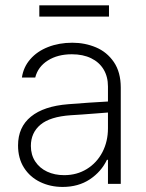

<svg xmlns="http://www.w3.org/2000/svg" viewBox="-20 -701 558 732"><path d="M240.2 -303.7Q276.4 -306.6 319.3 -309.6Q362.3 -312.5 391.6 -314V-371.1Q391.6 -408.7 375 -436.3Q358.4 -463.9 327.4 -479Q296.4 -494.1 253.9 -494.1Q199.7 -494.1 162.1 -470.2Q124.5 -446.3 114.3 -405.3H63.5Q69.3 -445.3 95.5 -475.3Q121.6 -505.4 163.3 -521.7Q205.1 -538.1 255.9 -538.1Q303.7 -538.1 345.7 -520.5Q387.7 -502.9 414.1 -464.4Q440.4 -425.8 440.4 -367.2V0H391.6V-91.8H387.7Q366.2 -46.4 322.5 -17.3Q278.8 11.7 218.8 11.7Q171.9 11.7 133.1 -7.1Q94.2 -25.9 71.5 -61.5Q48.8 -97.2 48.8 -146.5Q48.8 -216.3 97.9 -256.3Q147 -296.4 240.2 -303.7ZM224.6 -33.2Q272.9 -33.2 311 -56.6Q349.1 -80.1 370.4 -120.8Q391.6 -161.6 391.6 -211.9V-272L359.4 -269.5Q279.8 -263.2 250 -261.7Q170.9 -256.3 134.3 -225.6Q97.7 -194.8 97.7 -144.5Q97.7 -110.8 114.3 -85.4Q130.9 -60.1 159.7 -46.6Q188.5 -33.2 224.6 -33.2ZM395.5 -637.7H129.9V-680.7H395.5Z"/></svg>

Font: Pretendard GOV ExtraLight
Style: Regular
Weight: 200
Designer: Base glyphs from Inter by Rasmus Andersson; Hangeul glyphs from Noto Sans CJK(Source Han Sans) by Jang Soo-young and Kan
Foundry: Kil Hyung-jin
Version: Version 1.309